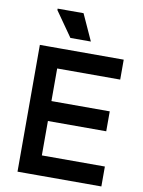

<svg xmlns="http://www.w3.org/2000/svg" viewBox="-98 -978 776 1044"><g transform="rotate(10 290.0 -455.5)"><path d="M73 0V-700H188V0ZM132 0V-110H536V0ZM132 -300V-410H510V-300ZM132 -590V-700H536V-590ZM343 -766H230L134 -903V-911H277Z"/></g></svg>

Font: Fustat
Style: Bold
Weight: 700
Designer: Mohamed Gaber, Khaled Hosny, Laura Garcia Mut
Foundry: Kief Type Foundry, Alif Type Foundry, Hard Type Foundry
Version: Version 1.007